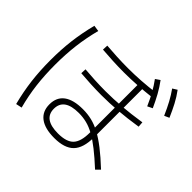

<svg xmlns="http://www.w3.org/2000/svg" viewBox="-204 -1103 1409 1409"><g transform="rotate(45 500.0 -399.0)"><path d="M502 36Q404 36 353 -2.5Q302 -41 302 -114Q302 -188 353 -225.5Q404 -263 502 -263Q550 -263 594 -252.5Q638 -242 684 -217.5Q730 -193 785 -150.5Q840 -108 909 -43L878 -12Q812 -73 760.5 -113.5Q709 -154 666 -178Q623 -202 583 -212Q543 -222 500 -222Q348 -222 348 -114Q348 -7 498 -7Q586 -7 622.5 -46Q659 -85 659 -176V-695H705V-174Q705 -64 656.5 -14Q608 36 502 36ZM522 -666Q466 -666 404 -669Q342 -672 296 -676L298 -719Q343 -715 404.5 -712Q466 -709 522 -709Q588 -709 656 -713.5Q724 -718 801 -728L804 -684Q726 -675 657.5 -670.5Q589 -666 522 -666ZM525 -431Q471 -431 410.5 -434Q350 -437 306 -441L308 -483Q352 -479 411 -476Q470 -473 525 -473Q606 -473 689.5 -480Q773 -487 878 -503L881 -461Q777 -445 692 -438Q607 -431 525 -431ZM820 -611Q795 -668 771 -711Q747 -754 718 -793L753 -817Q785 -774 810 -728.5Q835 -683 859 -630ZM957 -650Q932 -707 908.5 -750.5Q885 -794 857 -833L892 -855Q924 -812 948 -766Q972 -720 995 -667ZM128 57Q102 -44 90 -141.5Q78 -239 78 -350Q78 -460 90 -556.5Q102 -653 128 -755L175 -748Q149 -647 137.5 -552Q126 -457 126 -350Q126 -241 137.5 -146Q149 -51 175 47Z"/></g></svg>

Font: M PLUS 2 Thin Light
Style: Regular
Weight: 300
Version: Version 1.001